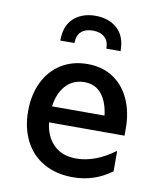

<svg xmlns="http://www.w3.org/2000/svg" viewBox="-86 -837 773 919"><g transform="rotate(10 300.0 -378.0)"><path d="M540 -227H173Q181 -158 221.5 -118.5Q262 -79 331 -79Q376 -79 423 -96.5Q470 -114 514 -147H518V-50Q435 12 330 12Q249 12 189 -22Q129 -56 97 -118.5Q65 -181 65 -263Q65 -342 94.5 -403.5Q124 -465 179 -499.5Q234 -534 307 -534Q379 -534 431.5 -499.5Q484 -465 512 -403Q540 -341 540 -261ZM174 -305H429Q421 -371 390.5 -408.5Q360 -446 307 -446Q252 -446 217 -407.5Q182 -369 174 -305ZM304 -768Q369 -768 410 -731.5Q451 -695 451 -622H382Q382 -659 361 -677.5Q340 -696 304 -696Q268 -696 247.5 -677.5Q227 -659 227 -622H158Q158 -695 199 -731.5Q240 -768 304 -768Z"/></g></svg>

Font: Amiko SemiBold
Style: Regular
Weight: 600
Designer: Pablo Impallari, Rodrigo Fuenzalida, Andres Torresi
Foundry: Impallari Type
Version: Version 1.001; ttfautohint (v1.3)